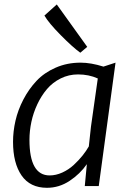

<svg xmlns="http://www.w3.org/2000/svg" viewBox="-20 -851 592 878"><path d="M347.2 -609.9Q311.5 -635.7 257.3 -690.7Q203.1 -745.6 183.1 -779.8L239.7 -830.6L378.9 -636.7ZM367.7 0 377 -98.6V-100.1Q346.2 -55.7 298.3 -23.9Q250.5 7.8 194.8 7.8Q117.7 7.8 78.6 -48.6Q39.6 -105 39.6 -202.6Q39.6 -250 50.8 -299.1Q62 -348.1 86.9 -396Q111.8 -443.8 147 -481.2Q182.1 -518.6 234.4 -541.5Q286.6 -564.5 348.6 -564.5Q396 -564.5 453.1 -546.4L508.3 -564.5L431.6 0ZM207 -48.8Q235.8 -48.8 264.9 -62Q293.9 -75.2 316.9 -96.4Q339.8 -117.7 356.9 -138.9Q374 -160.2 386.2 -181.6L396 -272L427.2 -492.2Q386.2 -510.7 336.9 -510.7Q294.4 -510.7 257.6 -492.4Q220.7 -474.1 194.8 -443.6Q168.9 -413.1 150.6 -374Q132.3 -335 123.5 -293.5Q114.7 -252 114.7 -211.4Q114.7 -48.8 207 -48.8Z"/></svg>

Font: HaufeMerriweatherSansLt
Style: Italic
Weight: 300
Designer: Eben Sorkin ( eben@eyebytes.com )
Foundry: Eben Sorkin
Version: Version 1.56